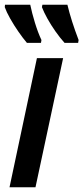

<svg xmlns="http://www.w3.org/2000/svg" viewBox="-36 -786 350 806"><path d="M4 0 119 -542H229L113 0ZM235 -606Q216 -627 197 -654Q178 -681 163 -708Q148 -735 140 -756L142 -766H247Q263 -699 294 -618L292 -606ZM77 -606Q60 -626 41 -653.5Q22 -681 6.5 -708.5Q-9 -736 -16 -756L-15 -766H91Q98 -732 110.5 -691Q123 -650 138 -618L136 -606Z"/></svg>

Font: Noto Sans Condensed SemiBold
Style: Italic
Weight: 600
Width: 3
Italic angle: -12°
Designer: Monotype Design Team
Foundry: Monotype Imaging Inc.
Version: Version 2.013; ttfautohint (v1.8.4.7-5d5b)